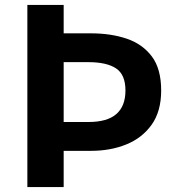

<svg xmlns="http://www.w3.org/2000/svg" viewBox="-20 -761 730 781"><path d="M91.3 0V-740.8H239V-625.4H349.9Q431.1 -625.4 495.6 -603.6Q560 -581.7 597.8 -531.2Q635.6 -480.7 635.6 -392.9Q635.6 -308.1 597 -253.9Q558.4 -199.7 494 -173.6Q429.6 -147.4 349.9 -147.4H239V0ZM239 -264.7H339.3Q416.3 -264.7 453.3 -297.1Q490.3 -329.5 490.3 -392.9Q490.3 -457.5 452.1 -482.8Q413.9 -508.2 339.3 -508.2H239Z"/></svg>

Font: Noto Sans TC
Style: Regular
Weight: 100
Designer: Ryoko NISHIZUKA 西塚涼子 (kana, bopomofo & ideographs); Paul D. Hunt (Latin, Greek & Cyrillic); Sandoll Communications 산돌커뮤니
Foundry: Adobe
Version: Version 2.004;hotconv 1.0.118;makeotfexe 2.5.65603